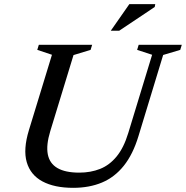

<svg xmlns="http://www.w3.org/2000/svg" viewBox="-20 -891 893 922"><path d="M221.5 -261.5Q201 -194.5 209.5 -150.2Q218 -106 255.8 -84Q293.5 -62 360.5 -62Q415.5 -62 460.8 -80Q506 -98 540.2 -139.8Q574.5 -181.5 596 -252.5L710.5 -628L638.5 -651.5L646 -676H853L845.5 -651.5L763.5 -627L645 -237.5Q618.5 -150 574.5 -95Q530.5 -40 469.8 -14.5Q409 11 331.5 11Q241.5 11 184 -19.8Q126.5 -50.5 108.5 -112Q90.5 -173.5 119 -266.5L229.5 -628L159 -651.5L166.5 -676H422.5L415 -651.5L333 -626.5ZM512 -743.5 601 -871H725.5L723 -857.5L552.5 -743.5Z"/></svg>

Font: Newsreader 16pt Medium
Style: Italic
Weight: 500
Italic angle: -17°
Designer: Hugues Gentile
Foundry: Production Type
Version: Version 1.003